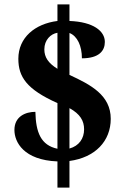

<svg xmlns="http://www.w3.org/2000/svg" viewBox="-20 -780 568 879"><path d="M243 -41V79H298V-43C416 -59 487 -134 487 -236C487 -344 396 -392 298 -437V-629C334 -615 355 -570 355 -513C434 -513 460 -548 460 -588C460 -638 407 -680 298 -684V-760H243V-684C140 -671 64 -608 64 -511C64 -428 102 -371 243 -308V-99C167 -115 144 -174 142 -268C97 -268 46 -247 46 -185C46 -129 89 -47 243 -41ZM243 -630V-465C201 -491 183 -518 183 -554C183 -597 212 -625 243 -630ZM298 -100V-285C347 -258 365 -227 365 -188C365 -146 342 -112 298 -100Z"/></svg>

Font: Noto Serif Hebrew SemiCondensed ExtraBold
Style: Regular
Weight: 800
Width: 4
Designer: Monotype Design Team
Foundry: Monotype Imaging Inc.
Version: Version 2.004